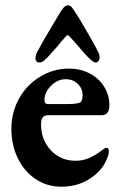

<svg xmlns="http://www.w3.org/2000/svg" viewBox="-20 -691 457 725"><path d="M23 0ZM23 -205Q23 -267 52 -319Q81 -371 131.5 -401.5Q182 -432 241 -432Q283 -432 318 -414Q353 -396 373 -364Q393 -332 393 -294Q393 -274 385.5 -265Q378 -256 362 -256H162Q148 -256 141.5 -248Q135 -240 135 -221Q135 -163 172 -123.5Q209 -84 265 -84Q293 -84 317 -94.5Q341 -105 367 -125Q377 -133 381 -133Q391 -133 391 -120Q391 -107 383 -90Q367 -48 320.5 -17Q274 14 211 14Q158 14 115 -14.5Q72 -43 47.5 -93Q23 -143 23 -205ZM222 -298Q245 -298 258 -299Q271 -300 281 -303Q286 -305 289 -313Q292 -321 292 -331Q292 -357 273.5 -374.5Q255 -392 228 -392Q197 -392 172 -366.5Q147 -341 148 -312Q148 -298 162 -298ZM271 -634Q286 -610 286 -610Q335 -527 351 -494Q356 -485 356 -474Q356 -466 352 -460.5Q348 -455 341 -455Q330 -455 301 -487Q295 -494 277 -515Q259 -536 241 -555Q238 -558 236 -558.5Q234 -559 230 -555Q210 -533 195 -514Q168 -484 171 -487Q156 -470 147 -462.5Q138 -455 130 -455Q114 -455 114 -471Q114 -482 120 -494Q142 -536 182 -602Q200 -632 200 -632Q212 -653 220 -662Q228 -671 236 -671Q245 -671 251.5 -663Q258 -655 271 -634Z"/></svg>

Font: EB Garamond
Style: Bold
Weight: 700
Designer: Georg Duffner and Octavio Pardo
Foundry: Georg Duffner
Version: Version 1.000; ttfautohint (v1.6)